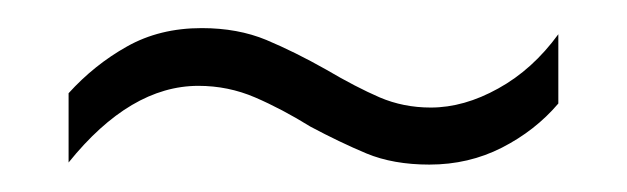

<svg xmlns="http://www.w3.org/2000/svg" viewBox="-20 -423 451 138"><path d="M203.1 -332Q182.6 -344.7 163.3 -353Q144 -361.3 122.6 -361.3Q73.7 -361.3 29.3 -306.2V-356Q47.9 -376.5 71.3 -389.6Q94.7 -402.8 125 -402.8Q150.9 -402.8 171.4 -394.3Q191.9 -385.7 214.4 -373Q235.8 -360.4 252.9 -353Q270 -345.7 289.6 -345.7Q313.5 -345.7 338.1 -359.4Q362.8 -373 381.3 -398.4V-348.6Q364.7 -329.1 340.8 -316.9Q316.9 -304.7 288.6 -304.7Q262.7 -304.7 243.4 -312.7Q224.1 -320.8 203.1 -332Z"/></svg>

Font: Open Sans Condensed Light
Style: Regular
Weight: 300
Width: 3
Designer: Monotype Design Team
Foundry: Monotype Imaging Inc.
Version: Version 3.003; ttfautohint (v1.8.4)